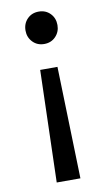

<svg xmlns="http://www.w3.org/2000/svg" viewBox="-81 -526 427 766"><g transform="rotate(-10 133.0 -143.0)"><path d="M85.2 199 98.2 -254.8H168.2L181.2 199ZM132.5 -353.8Q104.2 -353.8 86 -372.9Q67.8 -392 67.8 -419.2Q67.8 -447.5 86 -466.2Q104.2 -485 132.5 -485Q160.8 -485 179 -466.2Q197.2 -447.5 197.2 -419.2Q197.2 -392 179 -372.9Q160.8 -353.8 132.5 -353.8Z"/></g></svg>

Font: Outfit Thin
Style: Regular
Weight: 100
Designer: Rodrigo Fuenzalida
Foundry: fragTYPE
Version: Version 1.100;gftools[0.9.27]